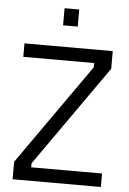

<svg xmlns="http://www.w3.org/2000/svg" viewBox="-59 -931 655 975"><g transform="rotate(5 268.0 -444.0)"><path d="M42.8 0.6V-88.5L403.9 -601.6V-623.4H42.8V-692H492.8V-601.9L131.6 -88.4V-68H492.8V0.6ZM230.1 -800.5V-887.6H304.9V-800.5Z"/></g></svg>

Font: Titillium Web
Style: Bold
Weight: 700
Designer: Mohamed Gaber, Accademia di Belle Arti di Urbino
Foundry: Kief Type Foundry, Accademia di Belle Arti di Urbino
Version: Version 3.000